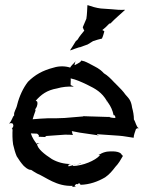

<svg xmlns="http://www.w3.org/2000/svg" viewBox="-20 -713 575 747"><path d="M16 -232C18 -233 21 -234 23 -234C26 -234 27 -232 27 -232C28 -232 30 -233 30 -233V-231C36 -220 26 -216 27 -211C27 -211 26 -211 26 -212L25 -211H27V-210H29C28 -194 28 -170 31 -151C35 -134 39 -119 45 -105C53 -92 62 -79 72 -68C79 -62.2 88.1 -52 101 -52C108 -47 116 -43 124 -38C160 -23 200 13 263 10C263 10 262 13 261 14C261 15 263 14 271 13H276C275 12 273 12 272 11C270 10 270 8 277 3C279 3 281 3 282 4C283 4 286 -3 291 2C292 3 293 5 293 6H294C328 5 360 -6 389 -23C405 -34 417 -48 429 -64C441 -76 450 -92 458 -106C458 -107 457 -109 454 -110C451 -120 433 -127 396 -123C386 -121 376 -118 368 -112C367 -113 365 -113 365 -114L364 -113C366 -112 368 -110 368 -108C350 -88 303 -68 263 -67C264 -68 264 -69 263 -70C258 -69 252 -67 248 -66C245 -65 245 -70 248 -73C250 -74 252 -74 254 -74V-75C228 -75 203 -82 182 -94C151 -114 127 -134 124 -152V-155C127 -156 130 -156 133 -156C130 -155 126 -153 124 -152C114 -164 105 -178 100 -194L124 -193C126 -192 135 -186 130 -181L156 -180C156 -182 160 -184 161 -184L232 -189C242 -189 254 -189 264 -188C263 -189 262 -193 261 -195C261 -198 260 -202 259 -203C268 -201 279 -199 290 -197L359 -187L362 -184L363 -185C362 -186 360 -187 359 -188C358 -189 358 -190 357 -191C366 -190 375 -190 385 -189L443 -185C461 -184 483 -179 500 -177C500 -188 506 -201 509 -211L514 -214H520C510 -219 508 -238 501 -248C501 -264 498 -280 494 -294C490 -324 480 -331 468 -345C459 -358 448 -369 438 -379L423 -394C412 -406 398 -420 384 -428C367 -447 352 -452 338 -460C324 -467 312 -475 298 -477L297 -478C295 -475 292 -471 288 -469C269 -459 268 -454 272 -469C272 -471 274 -473 274 -474V-475C273 -474 272 -471 270 -470C265 -465 255 -455 253 -450C235 -456 211 -457 189 -450C146 -439 116 -422 89 -395C70 -371 55 -338 47 -306C43 -287 33 -278 35 -265V-264C35 -263 34 -263 34 -263C29 -259 26 -243 16 -233ZM107 -249C109.9 -259.7 114.1 -271.3 118 -282V-284C118 -286 117 -288 117 -288C121 -293 128 -304 125 -317C123 -319 121 -321 119 -321C140 -345 162 -362 202 -369C222 -375 245 -377 266 -376V-377C264 -378 259 -380 255 -382C254 -383 256 -402 255 -408C275 -404 297 -394 318 -384C353 -367 376 -354 396 -320C396 -319 395 -319 395 -319L396 -318C396 -319 397 -319 397 -320C397 -320 398 -316 401 -313C411 -299 418 -284 422 -265C424 -266 429 -264 429 -254C422 -254 408 -255 404 -259C403 -258 401 -257 400 -258L335 -260H333C324 -260 314 -261 305 -261H304L303 -260L231 -254C222 -254 211 -253 202 -253H169C149 -252 126 -251 107 -249ZM133 -156H136V-157C135 -157 134 -156 133 -156ZM253 -518 254 -517C264 -521 276 -525 288 -529H290C290 -529 292 -530 292 -529L293 -530C302 -533 312 -537 321 -540L342 -553C354 -557 367 -561 377 -563V-564C381 -572 383 -581 386 -591C384 -593 381 -595 378 -596C387 -603 396 -611 405 -621L410 -622C428 -641 449 -658 466 -674V-675C450 -674 431 -675 415 -677L372 -680C355 -682 335 -688 321 -693L320 -692C319 -678 319 -658 316 -640L302 -607C303 -604 306 -596 308 -594C301 -585 289 -572 282 -559L275 -553C268 -541 260 -529 253 -518ZM257 -70C257 -70 267 -71 277 -73C272 -72 268 -71 263 -70C262 -71 260 -70 257 -70ZM277 -73C284 -74 291 -75 295 -76V-77C291 -76 284 -75 277 -73ZM421 -264 422 -265V-264Z"/></svg>

Font: Charger Mayhem
Style: Regular
Weight: 400
Designer: Jasper
Foundry: Cannot Into Space Fonts
Version: Version 0.98